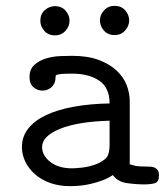

<svg xmlns="http://www.w3.org/2000/svg" viewBox="-20 -631 565 657"><path d="M322 -561Q322 -580 336 -595.5Q350 -611 372 -611Q395 -611 408.5 -595.5Q422 -580 422 -561Q422 -542 408 -526.5Q394 -511 372 -511Q349 -511 335.5 -526.5Q322 -542 322 -561ZM118 -560Q118 -583 133.5 -596.5Q149 -610 168 -610Q191 -610 204.5 -594.5Q218 -579 218 -560Q218 -541 204 -525.5Q190 -510 168 -510Q145 -510 131.5 -525.5Q118 -541 118 -560ZM55 -128Q55 -164 77 -191.5Q99 -219 138.5 -237.5Q178 -256 233.5 -266Q289 -276 355 -277Q355 -331 319.5 -355Q284 -379 227 -379Q220 -379 211 -379Q202 -379 191 -378Q176 -376 173 -374.5Q170 -373 170 -367Q170 -353 165 -344Q160 -335 153 -330Q146 -325 139 -323Q132 -321 126 -321Q108 -321 94.5 -332.5Q81 -344 81 -367Q81 -394 97.5 -409Q114 -424 137.5 -431Q161 -438 185.5 -439Q210 -440 226 -440Q280 -440 317.5 -426Q355 -412 379 -389.5Q403 -367 413.5 -339.5Q424 -312 424 -285V-69Q430 -67 441 -64Q452 -61 484 -61Q490 -61 497 -60.5Q504 -60 510 -57Q516 -54 520 -48Q524 -42 524 -31Q524 -8 509.5 -4Q495 0 474 0Q445 0 414 -4.5Q383 -9 366 -32Q348 -20 328.5 -13Q309 -6 289.5 -1.5Q270 3 252 4.5Q234 6 220 6Q182 6 151.5 -5Q121 -16 99.5 -35Q78 -54 66.5 -78Q55 -102 55 -128ZM124 -128Q124 -99 152 -77Q180 -55 227 -55Q230 -55 239 -55.5Q248 -56 261 -57.5Q274 -59 288 -62.5Q302 -66 316 -72Q345 -86 350 -101.5Q355 -117 355 -134V-218Q246 -215 185 -190Q124 -165 124 -128Z"/></svg>

Font: CMU Typewriter Custom
Style: Regular
Weight: 500
Monospace: yes
Version: Version 0.7.0